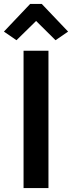

<svg xmlns="http://www.w3.org/2000/svg" viewBox="-62 -959 367 979"><path d="M58.1 0V-700.2H185.1V0ZM22 -753.9 -42 -797.9 91.8 -939H150.9L285.2 -797.9L221.2 -753.9L122.1 -852.1Z"/></svg>

Font: LT Hoop SemBd
Style: Regular
Weight: 600
Designer: Daniel Lyons
Foundry: LyonsType
Version: Version 1.000